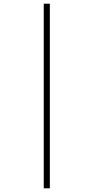

<svg xmlns="http://www.w3.org/2000/svg" viewBox="-20 -780 507 1040"><path d="M217 240H250V-760H217Z"/></svg>

Font: Noto Serif Devanagari Condensed ExtraLight
Style: Regular
Weight: 200
Width: 3
Designer: Universal Thirst, Indian Type Foundry and the Monotype Design Team
Foundry: Monotype Imaging Inc.
Version: Version 2.004